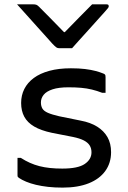

<svg xmlns="http://www.w3.org/2000/svg" viewBox="-20 -855 590 884"><path d="M311.9 -633.1Q297.1 -633.1 281.8 -633.1Q266.6 -633.1 251.8 -633.1Q244.8 -633.1 239 -637.1Q233.2 -641.1 220 -655.1Q212.5 -664.1 193.7 -684.6Q174.9 -705.1 150.9 -732.1Q126.9 -759.1 102.5 -786.1Q78.2 -813.1 58.4 -835.1Q77.1 -835.1 94.5 -835.1Q112 -835.1 130.6 -835.1Q141.6 -835.1 147.1 -833.1Q152.6 -831.1 159.6 -824.1Q173.1 -810.6 208.2 -775.1Q243.3 -739.5 295 -686.2L249.4 -707.2H302L257.2 -685.4Q309.3 -738.2 343.2 -773.4Q377.2 -808.5 404.2 -835.1H470.2Q474.2 -835.1 476.5 -834.1Q478.7 -833.1 479.7 -831.1Q480.7 -829.1 480.7 -826.1Q480.7 -822.1 477.1 -817.6Q473.5 -813.1 460.3 -798.1Q448.1 -785.1 427.9 -762.1Q407.6 -739.1 384.8 -714.1Q362 -689.1 342.2 -667.1Q322.4 -645.1 311.9 -633.1ZM266.8 -78.8Q339.2 -78.8 370.2 -100.1Q401.2 -121.3 401.2 -153.6Q401.2 -172 392.9 -185.3Q384.6 -198.7 366.2 -208.3Q347.7 -217.9 316.5 -224.4L218.4 -243.6Q168.6 -254.2 137.5 -272.4Q106.4 -290.6 91.8 -317.6Q77.3 -344.6 77.3 -380.9Q77.3 -416.1 91.9 -445.2Q106.5 -474.3 135.4 -495.8Q164.3 -517.2 207.3 -528.9Q250.3 -540.6 306.6 -540.6Q343.5 -540.6 371.5 -537.2Q399.4 -533.7 420.2 -528.2Q440.9 -522.6 454.2 -517Q459.9 -515 462.2 -512.8Q464.5 -510.6 465.3 -507.6Q466 -504.5 466 -499.5Q466 -484.2 466 -465.1Q466 -446 466 -427.7H450.6Q426.6 -437 403.1 -442.7Q379.7 -448.4 353.7 -450.7Q327.7 -453 295.1 -453Q250.1 -453 222 -443.7Q193.9 -434.4 181.2 -418.7Q168.4 -402.9 168.4 -383.5Q168.4 -366.9 175.2 -355.2Q182.1 -343.6 200.6 -335.5Q219.1 -327.4 252.7 -319.7L352.2 -299.5Q396.3 -291.2 427.2 -272Q458.1 -252.7 474.8 -223.7Q491.4 -194.6 491.4 -154.4Q491.4 -104.7 464.8 -67.8Q438.2 -30.9 388.3 -11Q338.4 8.8 268.2 8.8Q232.2 8.8 201.5 5.4Q170.9 1.9 145.6 -4.1Q120.3 -10.2 100.5 -18.4Q80.8 -26.6 66.9 -36.1Q63.5 -38.6 62 -40.7Q60.6 -42.8 60.6 -48.3Q60.6 -65.1 60.6 -86.8Q60.6 -108.6 60.6 -128.1H75.9Q97 -114.5 118 -105.2Q138.9 -95.9 161.8 -90Q184.6 -84.2 210.5 -81.5Q236.4 -78.8 266.8 -78.8Z"/></svg>

Font: Recursive Sans Linear Light
Style: Regular
Weight: 300
Version: Version 1.085